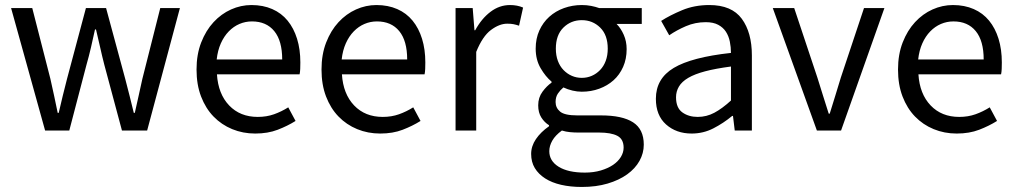

<svg xmlns="http://www.w3.org/2000/svg" viewBox="-20 -518 4034 762"><path d="M159 0 24 -486H108L180 -205Q188 -170 195 -137Q202 -104 209 -70H213Q221 -104 229 -137.5Q237 -171 246 -205L321 -486H401L477 -205Q486 -170 494.5 -137Q503 -104 511 -70H515Q523 -104 530 -137Q537 -170 545 -205L616 -486H694L564 0H464L394 -261Q385 -296 377.5 -330Q370 -364 361 -401H357Q349 -364 341 -329.5Q333 -295 323 -260L255 0Z M993 12Q944 12 901.5 -5.5Q859 -23 827.5 -55.5Q796 -88 778 -135Q760 -182 760 -242Q760 -302 778.5 -349.5Q797 -397 827.5 -430Q858 -463 897 -480.5Q936 -498 978 -498Q1024 -498 1060.5 -482Q1097 -466 1121.5 -436Q1146 -406 1159 -364Q1172 -322 1172 -270Q1172 -257 1171.5 -244.5Q1171 -232 1169 -223H841Q846 -145 889.5 -99.5Q933 -54 1003 -54Q1038 -54 1067.5 -64.5Q1097 -75 1124 -92L1153 -38Q1121 -18 1082 -3Q1043 12 993 12ZM840 -282H1100Q1100 -356 1068.5 -394.5Q1037 -433 980 -433Q954 -433 930.5 -423Q907 -413 888 -393.5Q869 -374 856.5 -346Q844 -318 840 -282Z M1489 12Q1440 12 1397.5 -5.5Q1355 -23 1323.5 -55.5Q1292 -88 1274 -135Q1256 -182 1256 -242Q1256 -302 1274.5 -349.5Q1293 -397 1323.5 -430Q1354 -463 1393 -480.5Q1432 -498 1474 -498Q1520 -498 1556.5 -482Q1593 -466 1617.5 -436Q1642 -406 1655 -364Q1668 -322 1668 -270Q1668 -257 1667.5 -244.5Q1667 -232 1665 -223H1337Q1342 -145 1385.5 -99.5Q1429 -54 1499 -54Q1534 -54 1563.5 -64.5Q1593 -75 1620 -92L1649 -38Q1617 -18 1578 -3Q1539 12 1489 12ZM1336 -282H1596Q1596 -356 1564.5 -394.5Q1533 -433 1476 -433Q1450 -433 1426.5 -423Q1403 -413 1384 -393.5Q1365 -374 1352.5 -346Q1340 -318 1336 -282Z M1788 0V-486H1856L1863 -398H1866Q1891 -444 1926.5 -471Q1962 -498 2004 -498Q2033 -498 2056 -488L2040 -416Q2028 -420 2018 -422Q2008 -424 1993 -424Q1962 -424 1928.5 -399Q1895 -374 1870 -312V0Z M2289 224Q2244 224 2207 215.5Q2170 207 2143.5 190Q2117 173 2102.5 149Q2088 125 2088 93Q2088 62 2107 34Q2126 6 2159 -17V-21Q2141 -32 2128.5 -51.5Q2116 -71 2116 -100Q2116 -131 2133 -154Q2150 -177 2169 -190V-194Q2145 -214 2125.5 -247.5Q2106 -281 2106 -325Q2106 -365 2120.5 -397Q2135 -429 2160 -451.5Q2185 -474 2218.5 -486Q2252 -498 2289 -498Q2309 -498 2326.5 -494.5Q2344 -491 2358 -486H2527V-423H2427Q2444 -406 2455.5 -380Q2467 -354 2467 -323Q2467 -284 2453 -252.5Q2439 -221 2415 -199.5Q2391 -178 2358.5 -166Q2326 -154 2289 -154Q2271 -154 2252 -158.5Q2233 -163 2216 -171Q2203 -160 2194 -146.5Q2185 -133 2185 -113Q2185 -90 2203 -75Q2221 -60 2271 -60H2365Q2450 -60 2492.5 -32.5Q2535 -5 2535 56Q2535 90 2518 120.5Q2501 151 2469 174Q2437 197 2391.5 210.5Q2346 224 2289 224ZM2289 -209Q2310 -209 2328.5 -217Q2347 -225 2361.5 -240Q2376 -255 2384 -276.5Q2392 -298 2392 -325Q2392 -379 2362 -408.5Q2332 -438 2289 -438Q2246 -438 2216 -408.5Q2186 -379 2186 -325Q2186 -298 2194 -276.5Q2202 -255 2216.5 -240Q2231 -225 2249.5 -217Q2268 -209 2289 -209ZM2301 167Q2336 167 2364.5 158.5Q2393 150 2413 136.5Q2433 123 2444 105Q2455 87 2455 68Q2455 34 2430 21Q2405 8 2357 8H2273Q2259 8 2242.5 6.5Q2226 5 2210 0Q2184 19 2172 40Q2160 61 2160 82Q2160 121 2197.5 144Q2235 167 2301 167Z M2725 12Q2664 12 2623.5 -24Q2583 -60 2583 -126Q2583 -206 2654 -248.5Q2725 -291 2881 -308Q2881 -331 2876.5 -353Q2872 -375 2861 -392Q2850 -409 2830.5 -419.5Q2811 -430 2781 -430Q2739 -430 2702 -414Q2665 -398 2636 -378L2604 -435Q2638 -457 2687 -477.5Q2736 -498 2795 -498Q2884 -498 2924 -443.5Q2964 -389 2964 -298V0H2896L2889 -58H2886Q2851 -29 2811 -8.5Q2771 12 2725 12ZM2749 -54Q2784 -54 2815 -70.5Q2846 -87 2881 -119V-254Q2820 -246 2778.5 -235Q2737 -224 2711.5 -209Q2686 -194 2674.5 -174.5Q2663 -155 2663 -132Q2663 -90 2688 -72Q2713 -54 2749 -54Z M3222 0 3047 -486H3132L3224 -210Q3235 -174 3246.5 -138Q3258 -102 3269 -67H3273Q3284 -102 3295 -138Q3306 -174 3317 -210L3409 -486H3490L3318 0Z M3777 12Q3728 12 3685.5 -5.5Q3643 -23 3611.5 -55.5Q3580 -88 3562 -135Q3544 -182 3544 -242Q3544 -302 3562.5 -349.5Q3581 -397 3611.5 -430Q3642 -463 3681 -480.5Q3720 -498 3762 -498Q3808 -498 3844.5 -482Q3881 -466 3905.5 -436Q3930 -406 3943 -364Q3956 -322 3956 -270Q3956 -257 3955.5 -244.5Q3955 -232 3953 -223H3625Q3630 -145 3673.5 -99.5Q3717 -54 3787 -54Q3822 -54 3851.5 -64.5Q3881 -75 3908 -92L3937 -38Q3905 -18 3866 -3Q3827 12 3777 12ZM3624 -282H3884Q3884 -356 3852.5 -394.5Q3821 -433 3764 -433Q3738 -433 3714.5 -423Q3691 -413 3672 -393.5Q3653 -374 3640.5 -346Q3628 -318 3624 -282Z"/></svg>

Font: Source Sans Pro
Style: Regular
Weight: 400
Designer: Paul D. Hunt
Foundry: Adobe Systems Incorporated
Version: Version 2.021;PS 2.000;hotconv 1.0.86;makeotf.lib2.5.63406